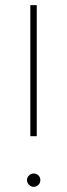

<svg xmlns="http://www.w3.org/2000/svg" viewBox="-20 -720 262 747"><path d="M98 -190V-700H123V-190ZM111 7Q101 7 93 -1Q85 -9 85 -19Q85 -30 93 -37.5Q101 -45 111 -45Q122 -45 129.5 -37.5Q137 -30 137 -19Q137 -12 133.5 -6Q130 0 124 3.5Q118 7 111 7Z"/></svg>

Font: MuseoModerno Thin
Style: Regular
Weight: 100
Designer: Pablo Cosgaya, Héctor Gatti, Marcela Romero, and the Authors of The MuseoModerno Project.
Foundry: Omnibus-Type Team
Version: Version 1.003